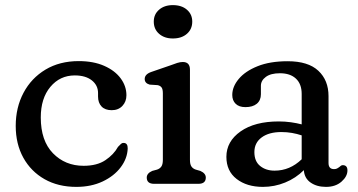

<svg xmlns="http://www.w3.org/2000/svg" viewBox="-20 -719 1401 751"><path d="M474.5 -346.5Q474.5 -321.5 458.8 -304.8Q443 -288 417 -288Q391 -288 377.2 -302.5Q363.5 -317 363.5 -341.5V-355Q363.5 -385.5 339 -404.8Q314.5 -424 272.5 -424Q214.5 -424 177 -379.2Q139.5 -334.5 139.5 -259.5Q139.5 -168.5 187.2 -119.5Q235 -70.5 307 -70.5Q359.5 -70.5 392.2 -92.5Q425 -114.5 441.5 -144.5Q449 -152.5 453.5 -156.5Q458 -160.5 464 -160Q480 -159.5 479.5 -138Q478 -99 452.2 -64.8Q426.5 -30.5 381.5 -9.2Q336.5 12 278.5 12Q207.5 12 154.2 -18.2Q101 -48.5 71.2 -102.2Q41.5 -156 41.5 -226.5Q41.5 -298.5 72 -356Q102.5 -413.5 158 -446.8Q213.5 -480 288 -480Q345.5 -480 387.5 -461.5Q429.5 -443 452 -412.5Q474.5 -382 474.5 -346.5Z M656 -568.5Q623 -568.5 602.2 -586.8Q581.5 -605 581.5 -634.5Q581.5 -663 602.2 -681Q623 -699 656 -699Q690.5 -699 711.2 -681Q732 -663 732 -634.5Q732 -605 711.2 -586.8Q690.5 -568.5 656 -568.5ZM723 -446.5V-93.5Q723 -76 729 -67.5Q735 -59 746 -55.5L763.5 -50.5Q785 -41 785 -24.5Q785 0 756 0H583Q554 0 554 -24.5Q554 -41 575.5 -50.5L594 -55.5Q605 -59 611 -67.5Q617 -76 617 -93.5V-354Q617 -370.5 611.8 -377.2Q606.5 -384 596.5 -386L565.5 -388Q546 -393.5 546 -410Q546 -428.5 571.5 -437.5L647 -463.5Q661.5 -469 673.2 -472.8Q685 -476.5 695 -476.5Q723 -476.5 723 -446.5Z M865.5 -105.5Q865.5 -166 921 -205Q976.5 -244 1070.5 -244Q1094.5 -244 1117.8 -240.8Q1141 -237.5 1160 -232.5V-351.5Q1160 -390.5 1137.5 -411.5Q1115 -432.5 1075 -432.5Q1039 -432.5 1019.8 -418.2Q1000.5 -404 1000.5 -383.5V-350.5Q1000.5 -326.5 984.5 -313.2Q968.5 -300 940 -300Q915 -300 901.8 -313Q888.5 -326 888.5 -347.5Q888.5 -380 913.8 -410.2Q939 -440.5 987.5 -460Q1036 -479.5 1105 -479.5Q1185.5 -479.5 1225.2 -442.2Q1265 -405 1265 -343V-81.5Q1265 -57.5 1286.5 -57.5Q1294 -57.5 1298.5 -60Q1303 -62.5 1306.5 -65Q1310 -68 1313.2 -70.5Q1316.5 -73 1320.5 -73Q1339 -73 1339 -52.5Q1339 -29 1315.8 -8.5Q1292.5 12 1255 12Q1219 12 1194.8 -5Q1170.5 -22 1168.5 -53.5Q1137 -22 1095.2 -5Q1053.5 12 1008.5 12Q945.5 12 905.5 -19Q865.5 -50 865.5 -105.5ZM975 -124Q975 -88 997.5 -69.8Q1020 -51.5 1054 -51.5Q1114 -51.5 1160 -96V-189.5Q1142 -195.5 1122.2 -199Q1102.5 -202.5 1080.5 -202.5Q1032 -202.5 1003.5 -181.5Q975 -160.5 975 -124Z"/></svg>

Font: Fraunces 9pt S100
Style: Regular
Weight: 400
Version: Version 1.000; ttfautohint (v1.8.3)